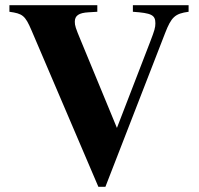

<svg xmlns="http://www.w3.org/2000/svg" viewBox="-20 -696 762 734"><path d="M701 -676H488V-651C559 -646 574 -639 574 -607C574 -591 571 -580 554 -536L427 -207L289 -541C269 -589 266 -598 266 -613C266 -636 281 -647 319 -649L352 -651V-676H16V-651C66 -644 76 -637 100 -581L356 18H383L611 -569C635 -631 649 -644 701 -651Z"/></svg>

Font: STIXGeneral
Style: Bold
Weight: 700
Designer: MicroPress Inc., with final additions and corrections provided by Coen Hoffman, Elsevier (retired)
Version: Version 1.1.0